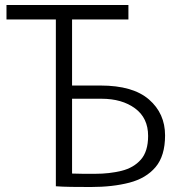

<svg xmlns="http://www.w3.org/2000/svg" viewBox="-20 -748 722 770"><path d="M344 2Q302 2 266 1.5Q230 1 204 -1V-670H6V-728H495V-670H269V-405H383Q513 -405 577.5 -349Q642 -293 642 -205Q642 -123 604 -78Q566 -33 499 -15.5Q432 2 344 2ZM362 -51Q419 -51 467.5 -63Q516 -75 545 -108Q574 -141 574 -203Q574 -275 521.5 -313.5Q469 -352 387 -352H269V-52Q288 -51 313 -51Q338 -51 362 -51Z"/></svg>

Font: Murecho Light
Style: Regular
Weight: 300
Designer: Neil Summerour
Foundry: Positype
Version: Version 1.010; ttfautohint (v1.8.3)